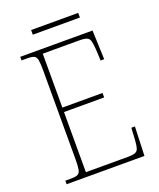

<svg xmlns="http://www.w3.org/2000/svg" viewBox="-151 -919 837 1011"><g transform="rotate(-20 267.5 -413.5)"><path d="M45 0V-20H78Q103 -20 115 -26Q127 -32 130.5 -51Q134 -70 134 -108V-606Q134 -645 130.5 -663.5Q127 -682 115 -688Q103 -694 78 -694H45V-714H450L456 -551H436L433 -613Q431 -645 426.5 -661.5Q422 -678 408.5 -683.5Q395 -689 366 -689H162V-387H387V-362H162V-25H398Q426 -25 439 -30.5Q452 -36 456.5 -50.5Q461 -65 463 -94L467 -163H487L481 0ZM147 -801V-827H411V-801Z"/></g></svg>

Font: Noto Serif Georgian SemiCondensed Thin
Style: Regular
Weight: 100
Width: 4
Designer: Monotype Design Team, Akaki Razmadze
Foundry: Google LLC
Version: Version 2.003; ttfautohint (v1.8.4.7-5d5b)